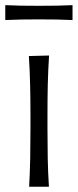

<svg xmlns="http://www.w3.org/2000/svg" viewBox="-22 -708 295 728"><path d="M88.5 0Q91.5 -55.5 92.5 -107Q93.5 -158.5 93.5 -219.5V-269.5Q93.5 -334 92.2 -387Q91 -440 87.5 -495.5L164 -497.5Q160.5 -442 159.2 -388.5Q158 -335 158 -269.5V-219.5Q158 -158.5 159 -107Q160 -55.5 163.5 0ZM-2 -632V-688.5Q26.5 -687 58.8 -686.5Q91 -686 125.5 -686Q160 -686 192.2 -686.5Q224.5 -687 253 -688.5V-632Q224.5 -633.5 192.2 -634Q160 -634.5 125.5 -634.5Q91 -634.5 58.8 -634Q26.5 -633.5 -2 -632Z"/></svg>

Font: Commissioner Flair Light
Style: Regular
Weight: 300
Designer: Kostas Bartsokas
Foundry: Kostas Bartsokas
Version: Version 1.000; ttfautohint (v1.8.3)